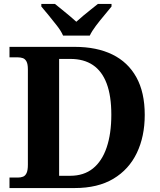

<svg xmlns="http://www.w3.org/2000/svg" viewBox="-20 -951 807 971"><path d="M28 0V-53H70Q85 -53 96.5 -57.5Q108 -62 114.5 -76Q121 -90 121 -118V-600Q121 -627 114 -640Q107 -653 95.5 -657Q84 -661 70 -661H28V-714H358Q469 -714 548 -675.5Q627 -637 669.5 -560.5Q712 -484 712 -370Q712 -261 672 -177.5Q632 -94 553.5 -47Q475 0 358 0ZM335 -62Q404 -62 450 -99Q496 -136 519.5 -205.5Q543 -275 543 -371Q543 -466 519.5 -528.5Q496 -591 450 -622Q404 -653 336 -653H279V-62ZM299 -771Q289 -794 268.5 -820.5Q248 -847 226.5 -873Q205 -899 189 -918V-931H258Q272 -920 291.5 -904Q311 -888 331 -871.5Q351 -855 366 -841Q381 -855 401 -871.5Q421 -888 441 -904Q461 -920 475 -931H544V-918Q529 -899 507 -873Q485 -847 465 -820.5Q445 -794 434 -771Z"/></svg>

Font: Noto Serif Armenian
Style: Bold
Weight: 700
Version: Version 2.007